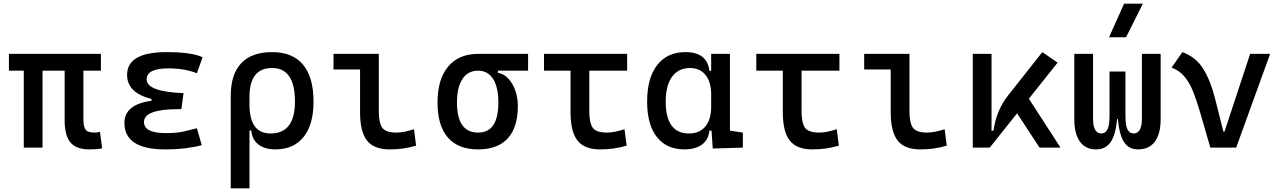

<svg xmlns="http://www.w3.org/2000/svg" viewBox="-20 -815 7071 1060"><path d="M472.7 9.8Q400.9 9.8 368.9 -28.6Q336.9 -66.9 336.9 -151.4V-424.8H214.8V0H111.3V-424.8H29.3V-517.6H537.1V-424.8H440.4V-156.2Q440.4 -117.7 451.9 -100.3Q463.4 -83 502 -83Q508.8 -83 515.9 -84Q522.9 -85 532.2 -86.9L543.9 3.9Q525.9 7.3 510.7 8.5Q495.6 9.8 472.7 9.8Z M891.6 9.8Q667 9.8 667 -136.7Q667 -238.3 816.4 -258.8V-268.6Q681.6 -302.7 681.6 -401.4Q681.6 -527.3 899.4 -527.3Q1037.6 -527.3 1098.6 -499L1066.9 -410.6Q999.5 -437.5 910.2 -437.5Q789.6 -437.5 789.6 -377Q789.6 -308.6 993.2 -300.8L981.4 -212.4H965.8Q774.9 -212.4 774.9 -141.6Q774.9 -80.1 895.5 -80.1Q956.1 -80.1 995.8 -89.4Q1035.6 -98.6 1066.9 -106.9L1093.8 -13.7Q1054.7 -2.9 1003.7 3.4Q952.6 9.8 891.6 9.8Z M1500 9.8Q1443.4 9.8 1407.7 -16.6Q1372.1 -43 1367.2 -94.7H1357.4V224.6H1253.9V-285.6Q1253.9 -404.8 1311.8 -466.1Q1369.6 -527.3 1482.4 -527.3Q1595.2 -527.3 1653.1 -458Q1710.9 -388.7 1710.9 -253.9Q1710.9 -126.5 1655.8 -58.3Q1600.6 9.8 1500 9.8ZM1357.4 -237.3Q1357.4 -78.1 1473.6 -78.1Q1608.4 -78.1 1608.4 -253.9Q1608.4 -439.5 1482.4 -439.5Q1357.4 -439.5 1357.4 -281.2Z M2130.9 9.8Q2044.4 9.8 2006.1 -39.1Q1967.8 -87.9 1967.8 -195.3V-431.6H1821.3V-517.6H2071.3V-200.2Q2071.3 -138.7 2089.6 -110.8Q2107.9 -83 2169.9 -83Q2208 -83 2265.6 -101.6L2277.3 -10.7Q2239.7 0 2205.1 4.9Q2170.4 9.8 2130.9 9.8Z M2619.6 9.8Q2509.3 9.8 2452.4 -55.9Q2395.5 -121.6 2395.5 -249Q2395.5 -377.4 2454.3 -447.5Q2513.2 -517.6 2619.6 -517.6H2895.5V-424.8H2729V-413.1Q2760.7 -408.2 2785.4 -382.3Q2810.1 -356.4 2824.5 -316.7Q2838.9 -276.9 2838.9 -229.5Q2838.9 -111.8 2783.2 -51Q2727.5 9.8 2619.6 9.8ZM2619.6 -83Q2731.4 -83 2731.4 -249Q2731.4 -333.5 2702.4 -379.2Q2673.3 -424.8 2619.6 -424.8Q2563.5 -424.8 2533.2 -379.2Q2502.9 -333.5 2502.9 -249Q2502.9 -83 2619.6 -83Z M3293 9.8Q3206.5 9.8 3168.2 -39.1Q3129.9 -87.9 3129.9 -195.3V-424.8H2983.4V-517.6H3442.4V-424.8H3233.4V-200.2Q3233.4 -138.7 3251.7 -110.8Q3270 -83 3332 -83Q3370.1 -83 3427.7 -101.6L3439.5 -10.7Q3401.9 0 3367.2 4.9Q3332.5 9.8 3293 9.8Z M3758.8 9.8Q3660.6 9.8 3606.7 -58.3Q3552.7 -126.5 3552.7 -253.9Q3552.7 -384.3 3608.2 -455.8Q3663.6 -527.3 3764.6 -527.3Q3884.3 -527.3 3896.5 -423.8H3906.2V-517.6H4009.8V-93.8L4081.1 -83V0L3915 4.9L3908.2 -93.8H3896.5Q3891.1 -42 3854.2 -16.1Q3817.4 9.8 3758.8 9.8ZM3906.2 -224.6V-293Q3906.2 -362.3 3875.2 -400.9Q3844.2 -439.5 3789.1 -439.5Q3725.1 -439.5 3690.2 -391.1Q3655.3 -342.8 3655.3 -253.9Q3655.3 -78.1 3784.2 -78.1Q3841.8 -78.1 3874 -116.7Q3906.2 -155.3 3906.2 -224.6Z M4464.8 9.8Q4378.4 9.8 4340.1 -39.1Q4301.8 -87.9 4301.8 -195.3V-424.8H4155.3V-517.6H4614.3V-424.8H4405.3V-200.2Q4405.3 -138.7 4423.6 -110.8Q4441.9 -83 4503.9 -83Q4542 -83 4599.6 -101.6L4611.3 -10.7Q4573.7 0 4539.1 4.9Q4504.4 9.8 4464.8 9.8Z M5060.5 9.8Q4974.1 9.8 4935.8 -39.1Q4897.5 -87.9 4897.5 -195.3V-431.6H4751V-517.6H5001V-200.2Q5001 -138.7 5019.3 -110.8Q5037.6 -83 5099.6 -83Q5137.7 -83 5195.3 -101.6L5207 -10.7Q5169.4 0 5134.8 4.9Q5100.1 9.8 5060.5 9.8Z M5350.6 0V-517.6H5454.1V-93.3H5464.8Q5472.2 -147 5491.7 -195.8Q5511.2 -244.6 5545.9 -288.6L5734.4 -527.3L5818.8 -469.2L5660.2 -270L5835 0H5719.2L5595.2 -189.5L5444.3 0Z M6263.2 9.8Q6212.4 9.8 6186 -30Q6159.7 -69.8 6151.4 -158.2H6147.5Q6139.2 -69.8 6111.3 -30Q6083.5 9.8 6030.8 9.8Q5972.7 9.8 5941.9 -33.4Q5911.1 -76.7 5911.1 -156.2V-517.6H6014.6V-156.2Q6014.6 -119.1 6026.1 -98.6Q6037.6 -78.1 6060.1 -78.1Q6082.5 -78.1 6094 -100.3Q6105.5 -122.6 6105.5 -175.8V-419.9H6193.4V-175.8Q6193.4 -122.6 6204.8 -100.3Q6216.3 -78.1 6238.8 -78.1Q6261.2 -78.1 6272.7 -98.6Q6284.2 -119.1 6284.2 -156.2V-517.6H6387.7V-156.2Q6387.7 -76.7 6356 -33.4Q6324.2 9.8 6263.2 9.8ZM6103 -609.4 6186 -794.9H6289.6L6196.8 -609.4Z M6662.1 0 6606.9 -190.4Q6587.9 -255.9 6568.1 -306.4Q6548.3 -356.9 6520.3 -391.1Q6492.2 -425.3 6448.2 -441.9L6507.8 -527.3Q6583 -499.5 6622.8 -435.3Q6662.6 -371.1 6687.5 -273.4L6734.4 -87.9H6740.2L6881.8 -517.6H6992.2L6804.7 0Z"/></svg>

Font: Cascadia Mono PL
Style: Regular
Weight: 400
Monospace: yes
Designer: Aaron Bell
Foundry: Saja Typeworks
Version: Version 2404.023; ttfautohint (v1.8.4)